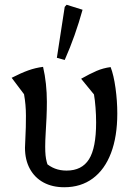

<svg xmlns="http://www.w3.org/2000/svg" viewBox="-20 -778 565 807"><path d="M250 9Q200 9 163 -11Q126 -31 105.5 -68.5Q85 -106 85 -157Q85 -170 86.5 -193.5Q88 -217 88.5 -243.5Q89 -270 89 -292Q89 -338 81 -382L29 -451Q68 -471 98.5 -482Q129 -493 161 -497Q169 -463 173 -425.5Q177 -388 177 -350Q177 -317 175.5 -283.5Q174 -250 172 -218.5Q170 -187 170 -161Q170 -140 171.5 -125Q173 -110 176.5 -97Q180 -84 186 -70L170 -95Q189 -78 211 -69.5Q233 -61 260 -61Q324 -61 354 -108.5Q384 -156 384 -263Q384 -294 381.5 -326Q379 -358 375 -381L321 -447Q358 -468 386 -480Q414 -492 445 -496Q458 -462 465.5 -408Q473 -354 473 -301Q473 -204 446.5 -134.5Q420 -65 370 -28Q320 9 250 9ZM252 -526 219 -535 252 -749 260 -758 327 -737Q312 -683 293.5 -630.5Q275 -578 252 -526Z"/></svg>

Font: Piazzolla 24pt Medium
Style: Regular
Weight: 500
Designer: Juan Pablo del Peral
Foundry: Huerta Tipografica
Version: Version 2.005